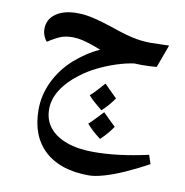

<svg xmlns="http://www.w3.org/2000/svg" viewBox="-78 -474 805 837"><g transform="rotate(10 324.5 -56.0)"><path d="M369 288Q243 288 173.5 224Q104 160 104 43Q104 -21 132.5 -81Q161 -141 213 -188Q238 -210 265 -228Q292 -246 323 -260Q304 -268 282 -275.5Q260 -283 238.5 -288Q217 -293 197 -293Q167 -293 145.5 -285Q124 -277 88 -254Q80 -262 74 -277Q68 -292 68 -307Q68 -350 103 -375Q138 -400 197 -400Q233 -400 271 -391Q309 -382 360 -365Q410 -347 451.5 -337.5Q493 -328 534 -328L616 -330L579 -229Q568 -228 549.5 -227Q531 -226 512.5 -226Q494 -226 480 -227Q444 -222 402.5 -208.5Q361 -195 321.5 -175.5Q282 -156 250 -131Q202 -95 175.5 -53Q149 -11 149 33Q149 81 176 114.5Q203 148 253 166Q303 184 371 184Q426 184 486 176.5Q546 169 613 154L626 193Q573 222 524.5 243.5Q476 265 436 276.5Q396 288 369 288ZM374 -1Q353 -18 338 -31.5Q323 -45 313 -57Q328 -70 342.5 -86Q357 -102 372 -119Q384 -106 428 -63Q418 -48 404.5 -32Q391 -16 374 -1ZM390 123Q369 107 354 93Q339 79 328 66Q338 58 352.5 42.5Q367 27 388 5Q399 16 413 30Q427 44 444 60Q434 75 420.5 91Q407 107 390 123Z"/></g></svg>

Font: Noto Naskh Arabic SemiBold
Style: Regular
Weight: 600
Designer: Monotype Design Team, David Williams, Mohamad Dakak and Nizar Qandah
Foundry: Monotype Imaging Inc.
Version: Version 2.016